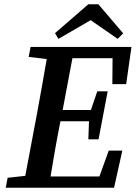

<svg xmlns="http://www.w3.org/2000/svg" viewBox="-20 -884 639 904"><path d="M115 -616 200 -606C185 -522 171 -437 155 -353L99 -56L16 -47L7 0H517L556 -175H492L448 -53H218C232 -139 247 -225 264 -310L265 -313H399L396 -228H444L487 -454H438L408 -366H275L321 -610H510L509 -488H574L599 -663H124ZM443 -864H396L239 -728L255 -701L407 -789L534 -701L560 -727Z"/></svg>

Font: Source Serif Pro Semibold
Style: Italic
Weight: 600
Italic angle: -12°
Designer: Frank Grießhammer
Foundry: Adobe Systems Incorporated
Version: Version 3.001;hotconv 1.0.111;makeotfexe 2.5.65597